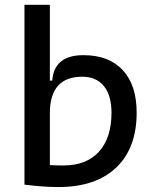

<svg xmlns="http://www.w3.org/2000/svg" viewBox="-20 -752 626 782"><path d="M218.3 9.8Q183.1 9.8 148.9 7.1Q114.7 4.4 79.6 0V-732.4H183.1V-423.8H192.9Q200.2 -527.3 319.8 -527.3Q423.3 -527.3 480 -466.3Q536.6 -405.3 536.6 -293Q536.6 -148.9 453.4 -69.6Q370.1 9.8 218.3 9.8ZM183.1 -291V-79.6Q196.8 -78.6 210.9 -78.4Q225.1 -78.1 238.8 -78.1Q332 -78.1 383.1 -134.3Q434.1 -190.4 434.1 -293Q434.1 -363.3 403.1 -401.4Q372.1 -439.5 314.9 -439.5Q183.1 -439.5 183.1 -291Z"/></svg>

Font: Cascadia Mono PL
Style: Regular
Weight: 400
Monospace: yes
Designer: Aaron Bell
Foundry: Saja Typeworks
Version: Version 2404.023; ttfautohint (v1.8.4)